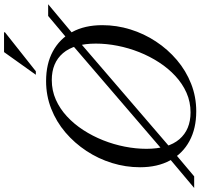

<svg xmlns="http://www.w3.org/2000/svg" viewBox="-62 -918 968 927"><g transform="rotate(-90 421.5 -454.0)"><path d="M865 -705 725 -588 690.5 -560.5 170.5 -113.5 140.5 -89.5 34 0H-22L118.5 -118L151 -144L671.5 -591L702.5 -616L808.5 -705ZM167 -230.5Q167 -125.5 213.2 -71.5Q259.5 -17.5 343 -17.5Q393.5 -17.5 437.5 -37Q481.5 -56.5 518.5 -90.8Q555.5 -125 584.5 -169.8Q613.5 -214.5 633.8 -265.5Q654 -316.5 664.5 -370Q675 -423.5 675 -474.5Q675 -579.5 628.8 -633.5Q582.5 -687.5 499 -687.5Q448.5 -687.5 404.5 -668Q360.5 -648.5 323.5 -614.2Q286.5 -580 257.5 -535.2Q228.5 -490.5 208.2 -439.5Q188 -388.5 177.5 -335Q167 -281.5 167 -230.5ZM764 -443.5Q764 -374.5 743.5 -308.2Q723 -242 685.2 -184.8Q647.5 -127.5 595.8 -83.5Q544 -39.5 481.2 -14.8Q418.5 10 348 10Q265 10 204.5 -22.8Q144 -55.5 111 -116.2Q78 -177 78 -261.5Q78 -330.5 98.5 -396.8Q119 -463 156.8 -520.2Q194.5 -577.5 246 -621.5Q297.5 -665.5 360.5 -690.2Q423.5 -715 494 -715Q577.5 -715 637.8 -682.2Q698 -649.5 731 -589Q764 -528.5 764 -443.5ZM524.5 -764.5 634 -918H730L729 -913L541.5 -764.5Z"/></g></svg>

Font: Newsreader 60pt
Style: Italic
Weight: 400
Italic angle: -17°
Designer: Hugues Gentile
Foundry: Production Type
Version: Version 1.003